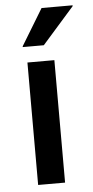

<svg xmlns="http://www.w3.org/2000/svg" viewBox="-52 -748 380 781"><g transform="rotate(-5 137.5 -358.0)"><path d="M71.7 0V-500H181.7V0ZM58.3 -564.2V-567.5L148.3 -715.8H275V-712.5L144.2 -564.2Z"/></g></svg>

Font: Funnel Sans Light Medium
Style: Regular
Weight: 500
Version: Version 1.000